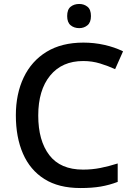

<svg xmlns="http://www.w3.org/2000/svg" viewBox="-20 -939 673 969"><path d="M400 -631Q293 -631 233 -557.5Q173 -484 173 -356Q173 -229 229 -156Q285 -83 399 -83Q445 -83 487.5 -91.5Q530 -100 574 -114V-21Q532 -5 488.5 2.5Q445 10 386 10Q276 10 204 -35.5Q132 -81 96 -163.5Q60 -246 60 -357Q60 -465 99.5 -548Q139 -631 215 -677.5Q291 -724 401 -724Q455 -724 506.5 -712.5Q558 -701 601 -680L561 -590Q526 -606 485.5 -618.5Q445 -631 400 -631ZM380 -919Q404 -919 421.5 -905Q439 -891 439 -858Q439 -826 421.5 -811.5Q404 -797 380 -797Q354 -797 336.5 -811.5Q319 -826 319 -858Q319 -891 336.5 -905Q354 -919 380 -919Z"/></svg>

Font: Noto Sans Tamil Medium
Style: Regular
Weight: 500
Designer: Jelle Bosma - Monotype Design Team
Foundry: Monotype Imaging Inc.
Version: Version 2.004; ttfautohint (v1.8.4.7-5d5b)